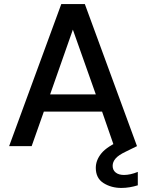

<svg xmlns="http://www.w3.org/2000/svg" viewBox="-20 -720 719 946"><path d="M25 0 282 -700H398L655 0H542L483 -170H196L136 0ZM227 -255H452L339 -574ZM578 206Q528 206 490 182Q452 158 452 107Q452 69 480 35Q508 1 580 -30L630 -52L655 0L600 27Q564 44 549.5 61Q535 78 535 97Q535 118 550 130Q565 142 591 142Q622 142 659 127V193Q640 199 619.5 202.5Q599 206 578 206Z"/></svg>

Font: Rethink Sans Medium
Style: Regular
Weight: 500
Designer: The Rethink Sans project authors (Hans Thiessen). DM Sans designed by Colophon Foundry.
Foundry: Rethink Communications LLC
Version: Version 1.001